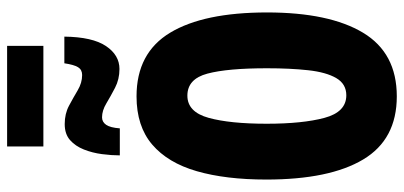

<svg xmlns="http://www.w3.org/2000/svg" viewBox="-318 -811 1136 540"><g transform="rotate(-90 250.0 -541.0)"><path d="M249 7Q128 7 71.5 -87.5Q15 -182 15 -360Q15 -474 38.5 -555.5Q62 -637 113.5 -681Q165 -725 249 -725Q371 -725 428 -630.5Q485 -536 485 -358Q485 -183 428 -88Q371 7 249 7ZM252 -135Q284 -135 300.5 -163.5Q317 -192 322.5 -242.5Q328 -293 328 -358Q328 -469 313 -525.5Q298 -582 251 -582Q205 -582 188.5 -522Q172 -462 172 -359Q172 -258 188.5 -196.5Q205 -135 252 -135ZM83 -772Q83 -795 86.5 -822Q90 -849 99.5 -873Q109 -897 126 -912Q143 -927 171 -927Q200 -927 222.5 -915Q245 -903 266 -890.5Q287 -878 309 -878Q324 -878 331 -889.5Q338 -901 342 -928H417Q416 -849 390.5 -811Q365 -773 326 -773Q297 -773 273 -785.5Q249 -798 229 -810Q209 -822 190 -822Q177 -822 169 -810.5Q161 -799 159 -772ZM108 -987V-1089H391V-987Z"/></g></svg>

Font: Noto Sans Mono ExtraCondensed Black
Style: Regular
Weight: 900
Width: 2
Designer: Monotype Design Team
Foundry: Monotype Imaging Inc.
Version: Version 2.014